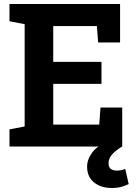

<svg xmlns="http://www.w3.org/2000/svg" viewBox="-20 -731 679 958"><path d="M27.3 0V-85.4L103 -100.1V-610.4L27.3 -625V-710.9H579.1V-519H469.7L463.4 -601.1H245.6V-422.4H486.3V-312.5H245.6V-109.4H475.1L481.4 -194.3H589.8V0ZM538.6 207Q483.4 207 449 179Q414.6 150.9 414.6 100.6Q414.6 64 440.7 29.1Q466.8 -5.9 528.3 -29.3L589.4 0Q553.7 22 537.6 41.5Q521.5 61 521.5 83Q521.5 101.6 531.7 110.8Q542 120.1 564 120.1Q575.7 120.1 585.4 117.9Q595.2 115.7 605 112.3L622.1 187.5Q605 195.8 585 201.4Q564.9 207 538.6 207Z"/></svg>

Font: Robotiche
Style: Bold
Weight: 700
Designer: Google
Version: Version 2.001